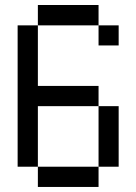

<svg xmlns="http://www.w3.org/2000/svg" viewBox="-20 -740 540 760"><path d="M370.1 0H129.9V-80.1H370.1ZM449.7 -80.1H370.1V-319.8H449.7ZM49.8 -80.1V-639.6H129.9V-399.9H370.1V-319.8H129.9V-80.1ZM370.1 -639.6H129.9V-720.2H370.1ZM449.7 -560.1H370.1V-639.6H449.7Z"/></svg>

Font: W95FA
Style: Regular
Weight: 400
Designer: FontsArena.com
Foundry: Alina Sava
Version: Version 1.002;Fontself Maker 3.4.0